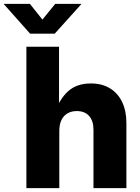

<svg xmlns="http://www.w3.org/2000/svg" viewBox="-85 -968 721 988"><path d="M220.2 -293.9V0H50.8V-727.5H218.8V-391.1H198.7Q221.2 -458 265.4 -498.3Q309.6 -538.6 382.8 -538.6Q439.5 -538.6 480.5 -513.7Q521.5 -488.8 543.5 -443.1Q565.4 -397.5 565.4 -334.5V0H396V-300.3Q396 -346.2 373.5 -371.3Q351.1 -396.5 310.1 -396.5Q283.2 -396.5 262.9 -385Q242.7 -373.5 231.4 -350.8Q220.2 -328.1 220.2 -293.9ZM68.8 -948.2 133.3 -867.2 199.2 -948.2H333V-946.3L196.8 -794.9H69.8L-64.9 -946.3V-948.2Z"/></svg>

Font: Inter 24pt ExtraBold
Style: Regular
Weight: 800
Designer: Rasmus Andersson
Foundry: rsms
Version: Version 4.001;git-66647c0bb